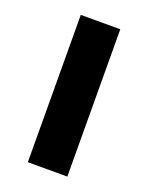

<svg xmlns="http://www.w3.org/2000/svg" viewBox="-103 -555 474 612"><g transform="rotate(20 134.0 -249.5)"><path d="M65 -499H199L201 0H67Z"/></g></svg>

Font: Panefresco 999wt
Style: Regular
Weight: 900
Version: Version 1.001